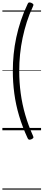

<svg xmlns="http://www.w3.org/2000/svg" viewBox="-20 -1098 366 1618"><path d="M257 -1042Q227 -979 206 -913Q185 -847 170.5 -778.5Q156 -710 149 -640Q142 -570 142 -499Q142 -405 154.5 -312Q167 -219 193 -129.5Q219 -40 257 44Q264 58 260.5 64Q257 70 244 76Q231 81 224.5 79Q218 77 213 67Q169 -28 141 -122Q113 -216 100.5 -310.5Q88 -405 88 -499Q88 -570 95 -640.5Q102 -711 117 -781.5Q132 -852 155.5 -923Q179 -994 213 -1065Q218 -1076 224.5 -1077.5Q231 -1079 244 -1074Q257 -1068 260.5 -1062Q264 -1056 257 -1042ZM0 490H326V500H0ZM0 -20H326V0H0ZM0 -505H326V-500H0ZM0 -1010H326V-1000H0Z"/></svg>

Font: Playwrite PE Guides
Style: Regular
Weight: 400
Designer: Veronika Burian, José Scaglione
Foundry: TypeTogether
Version: Version 1.003